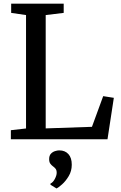

<svg xmlns="http://www.w3.org/2000/svg" viewBox="-20 -763 662 1052"><path d="M39.5 0V-49.6L122.6 -59.1V-680.5L41.2 -692.4V-743H329V-692.4L230.4 -680.5V-59.5L483.8 -68.1L545.4 -236.2L603.7 -227L569 0ZM373.2 139.7Q373.1 174.3 356.5 202Q339.8 229.7 320 247.2Q300.1 264.7 290.5 269.3H289.2L256.8 249.6L256.3 243.1Q270.6 236.4 280.6 217.2Q290.6 197.9 290.6 183.7Q290.6 168.4 283.8 160.7Q277.1 152.9 269.7 147.9Q262.1 142.4 255.7 133.7Q249.3 125.1 249.3 108.7Q249.3 89.5 259.1 79.1Q269 68.8 281.9 64.9Q294.7 61 303 61H305.5Q336.2 61 354.8 81.3Q373.4 101.7 373.2 139.7Z"/></svg>

Font: Merriweather Light
Style: Regular
Weight: 300
Version: Version 2.100